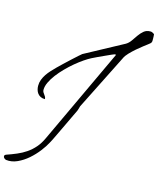

<svg xmlns="http://www.w3.org/2000/svg" viewBox="-221 -1043 1214 1476"><g transform="rotate(15 385.5 -305.5)"><path d="M-28.3 314.5Q-35.2 312.5 -41 308.1Q-46.9 303.7 -49.3 297.9Q-51.8 292 -50.3 286.1Q-48.8 280.3 -40 276.4Q2.9 261.7 42 245.1Q81.1 228.5 114.7 205.6Q148.4 182.6 176.3 150.4Q204.1 118.2 224.6 73.2L580.1 -685.5H567.4Q565.4 -685.5 545.9 -676.8Q526.4 -668 500.5 -656.2Q474.6 -644.5 447.3 -631.8Q419.9 -619.1 403.3 -610.4Q379.9 -598.6 349.1 -577.6Q318.4 -556.6 285.6 -529.3Q252.9 -502 221.7 -470.2Q190.4 -438.5 165.5 -405.8Q140.6 -373 125.5 -340.8Q110.4 -308.6 110.4 -281.2Q110.4 -270.5 114.7 -262.7Q119.1 -254.9 125 -247.6Q130.9 -240.2 135.3 -231.9Q139.6 -223.6 139.6 -213.9Q119.1 -213.9 104.5 -221.2Q89.8 -228.5 80.6 -240.7Q71.3 -252.9 66.9 -268.6Q62.5 -284.2 62.5 -300.8Q62.5 -326.2 71.3 -349.1Q80.1 -372.1 94.2 -393.1Q108.4 -414.1 126 -433.1Q143.6 -452.1 162.1 -470.7Q177.7 -486.3 204.1 -511.2Q230.5 -536.1 256.8 -560.5Q283.2 -585 303.7 -603Q324.2 -621.1 327.1 -623L630.9 -787.1Q652.3 -799.8 668.5 -823.2Q684.6 -846.7 700.7 -869.6Q716.8 -892.6 737.3 -909.7Q757.8 -926.8 789.1 -926.8Q797.9 -926.8 804.7 -923.3Q811.5 -919.9 820.3 -914.1Q821.3 -910.2 821.8 -897.9Q822.3 -885.7 822.3 -881.8Q822.3 -869.1 822.3 -861.8Q822.3 -854.5 819.8 -849.1Q817.4 -843.8 812 -838.9Q806.6 -834 794.9 -825.2Q786.1 -818.4 764.2 -801.8Q742.2 -785.2 716.8 -763.2Q691.4 -741.2 668.5 -717.3Q645.5 -693.4 636.7 -672.9L415 -230.5Q414.1 -225.6 409.7 -211.4Q405.3 -197.3 403.3 -192.4Q395.5 -176.8 383.3 -150.9Q371.1 -125 356.9 -95.2Q342.8 -65.4 327.6 -33.7Q312.5 -2 299.3 25.4Q286.1 52.7 276.4 72.8Q266.6 92.8 262.7 98.6Q246.1 130.9 215.3 170.9Q184.6 210.9 145.5 245.1Q106.4 279.3 61.5 299.8Q16.6 320.3 -28.3 314.5Z"/></g></svg>

Font: La Belle Aurore
Style: Regular
Weight: 400
Version: Version 1.001 2001